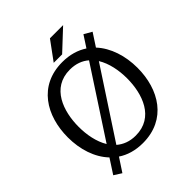

<svg xmlns="http://www.w3.org/2000/svg" viewBox="-260 -1053 1257 1257"><g transform="rotate(-45 368.5 -425.0)"><path d="M422 -905 326 -774H404L544 -905ZM133 55 194 -38C240 -7 298 11 368 11C586 11 691 -163 691 -363C691 -474 658 -578 592 -649L650 -738L596 -769L544 -689C497 -720 439 -738 369 -738C150 -738 46 -563 46 -363C46 -252 79 -148 146 -78L81 22ZM145 -362C145 -505 200 -668 369 -668C424 -668 468 -651 501 -622L195 -153C159 -212 145 -289 145 -362ZM369 -57C313 -57 270 -75 236 -104L543 -573C579 -515 594 -437 594 -363C594 -219 539 -57 369 -57Z"/></g></svg>

Font: Rosario
Style: Regular
Weight: 400
Designer: Hector Gatti
Foundry: Omnibus Type
Version: Version 1.100